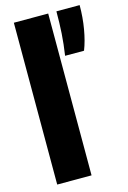

<svg xmlns="http://www.w3.org/2000/svg" viewBox="-123 -867 617 926"><g transform="rotate(-15 186.0 -404.0)"><path d="M43.5 0V-808H215V0ZM241 -590Q249.5 -647 252.8 -697.8Q256 -748.5 256 -808H372Q372 -746.5 362.2 -689.8Q352.5 -633 335.5 -590Z"/></g></svg>

Font: Encode Sans Cnd XBd
Style: Regular
Weight: 800
Width: 3
Designer: Multiple Designers
Foundry: Impallari Type
Version: Version 3.002; ttfautohint (v1.8.3) -l 8 -r 50 -G 200 -x 14 